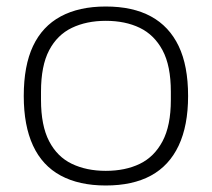

<svg xmlns="http://www.w3.org/2000/svg" viewBox="-20 -558 650 590"><path d="M305 12Q223 12 166.5 -18.5Q110 -49 81.5 -110.5Q53 -172 53 -263Q53 -356 81.5 -416.5Q110 -477 166.5 -507.5Q223 -538 305 -538Q388 -538 444 -507.5Q500 -477 529 -416.5Q558 -356 558 -263Q558 -172 529 -110.5Q500 -49 444 -18.5Q388 12 305 12ZM305 -33Q365 -33 409.5 -54.5Q454 -76 479.5 -124Q505 -172 505 -251V-276Q505 -356 479.5 -403.5Q454 -451 409.5 -472.5Q365 -494 305 -494Q246 -494 201 -472.5Q156 -451 131 -403.5Q106 -356 106 -276V-251Q106 -172 131 -124Q156 -76 201 -54.5Q246 -33 305 -33Z"/></svg>

Font: Archivo SemiExpanded Thin
Style: Regular
Weight: 250
Width: 6
Designer: Hector Gatti
Foundry: Omnibus-Type
Version: Version 2.001